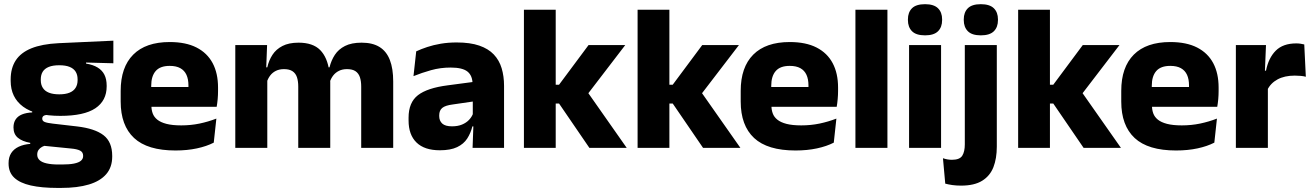

<svg xmlns="http://www.w3.org/2000/svg" viewBox="-20 -707 6274 918"><path d="M268.5 -153Q150 -153 90.5 -197Q31 -241 31 -320.5V-327Q31 -381 55.2 -418.2Q79.5 -455.5 130 -476Q180.5 -496.5 259.5 -500.5L522 -512.5V-404.5L391.5 -408V-403Q425 -397.5 446.8 -384.2Q468.5 -371 479.2 -349.8Q490 -328.5 490 -297.5V-294Q490 -225.5 435.8 -189.2Q381.5 -153 268.5 -153ZM261 79.5H276Q312 79.5 334.2 75Q356.5 70.5 367 61.5Q377.5 52.5 377.5 39V38Q377.5 20.5 362.8 13Q348 5.5 318.5 3L173.5 -11.5L207 -13.5Q192 -11 181.2 -5Q170.5 1 164.2 10Q158 19 158 32V33Q158 48 169 58.5Q180 69 202.8 74.2Q225.5 79.5 261 79.5ZM272.5 191.5H253.5Q179.5 191.5 127.2 179.8Q75 168 48 142.5Q21 117 21 75V73Q21 44.5 33.5 25Q46 5.5 69.5 -5.5Q93 -16.5 124.5 -19V-24Q86 -31 65.2 -48.5Q44.5 -66 44.5 -97.5V-98Q44.5 -120.5 54.8 -136Q65 -151.5 85 -159.8Q105 -168 134 -169.5V-186L247 -157.5L214 -158Q196.5 -158 189.2 -153.5Q182 -149 182 -140V-139.5Q182 -128.5 193.8 -123.8Q205.5 -119 232 -116L348.5 -102.5Q433.5 -92.5 475 -60.5Q516.5 -28.5 516.5 38.5V41.5Q516.5 92.5 487.8 125.8Q459 159 404.8 175.2Q350.5 191.5 272.5 191.5ZM263.5 -256Q293 -256 312.2 -263.8Q331.5 -271.5 341.2 -286.8Q351 -302 351 -323.5V-328Q351 -349.5 341.5 -364.5Q332 -379.5 312.8 -387.2Q293.5 -395 263.5 -395H263Q232.5 -395 213 -387Q193.5 -379 184.2 -364Q175 -349 175 -327.5V-323.5Q175 -302 184.8 -286.8Q194.5 -271.5 214 -263.8Q233.5 -256 263.5 -256Z M819 12.5Q685 12.5 621 -47.2Q557 -107 557 -221.5V-272.5Q557 -385.5 617 -445.8Q677 -506 791.5 -506Q868.5 -506 919.8 -479.8Q971 -453.5 996.8 -405Q1022.5 -356.5 1022.5 -288.5V-272Q1022.5 -253 1020.8 -233.2Q1019 -213.5 1016 -196.5H878Q880 -225.5 880.5 -251.2Q881 -277 881 -298Q881 -328.5 871.5 -349.2Q862 -370 842.2 -381Q822.5 -392 791.5 -392Q745.5 -392 724.2 -367.2Q703 -342.5 703 -297V-252L704 -235.5V-200.5Q704 -181.5 710.2 -164.5Q716.5 -147.5 732.2 -134.8Q748 -122 775.8 -114.8Q803.5 -107.5 846.5 -107.5Q892 -107.5 934 -116.2Q976 -125 1014.5 -140L1002 -25Q968 -7.5 921.5 2.5Q875 12.5 819 12.5ZM985 -196.5H638V-291H985Z M1860 0H1707V-293Q1707 -319 1700.8 -337.8Q1694.5 -356.5 1679.8 -366.5Q1665 -376.5 1639 -376.5Q1617 -376.5 1600.5 -368.2Q1584 -360 1573 -345.8Q1562 -331.5 1556.5 -313.5L1542 -385H1555.5Q1563.5 -418 1581 -444.8Q1598.5 -471.5 1629.5 -487.2Q1660.5 -503 1709 -503Q1761.5 -503 1794.8 -482.2Q1828 -461.5 1844 -420.2Q1860 -379 1860 -317.5ZM1258 0H1105V-491.5H1257L1252 -359L1258 -354ZM1559 0H1406V-293Q1406 -319 1399.8 -337.8Q1393.5 -356.5 1378.5 -366.5Q1363.5 -376.5 1338 -376.5Q1315.5 -376.5 1299 -368.2Q1282.5 -360 1271.8 -345.8Q1261 -331.5 1255.5 -313.5L1232 -385H1258Q1265.5 -418.5 1282.8 -445Q1300 -471.5 1330.5 -487.2Q1361 -503 1407.5 -503Q1476 -503 1510.8 -467.8Q1545.5 -432.5 1554.5 -365.5Q1556 -355.5 1557.5 -341Q1559 -326.5 1559 -315Z M2390 0H2239.5L2244 -123L2240.5 -130.5V-284L2239.5 -304Q2239.5 -345 2215.5 -364.5Q2191.5 -384 2135 -384Q2085.5 -384 2041 -371.5Q1996.5 -359 1957 -343L1970 -461.5Q1993.5 -472.5 2022.8 -482.2Q2052 -492 2087.5 -498Q2123 -504 2163.5 -504Q2228 -504 2271.5 -489Q2315 -474 2341 -446.5Q2367 -419 2378.5 -380.8Q2390 -342.5 2390 -296.5ZM2083 11.5Q2009.5 11.5 1971.5 -25.5Q1933.5 -62.5 1933.5 -131V-144.5Q1933.5 -217 1978.2 -251.8Q2023 -286.5 2120.5 -299L2252.5 -316.5L2261.5 -224.5L2144.5 -207.5Q2109 -203 2094.5 -191Q2080 -179 2080 -155.5V-152Q2080 -129.5 2094.5 -116.2Q2109 -103 2141 -103Q2169 -103 2189.2 -111.5Q2209.5 -120 2222.5 -133.8Q2235.5 -147.5 2242 -164.5L2263.5 -102.5H2238.5Q2230.5 -70.5 2213.8 -44.5Q2197 -18.5 2165.5 -3.5Q2134 11.5 2083 11.5Z M2976.5 0H2798L2653 -212H2613V-302H2653L2794 -491.5H2969.5L2782.5 -247.5V-276.5ZM2637 0H2485V-660.5H2637Z M3520 0H3341.5L3196.5 -212H3156.5V-302H3196.5L3337.5 -491.5H3513L3326 -247.5V-276.5ZM3180.5 0H3028.5V-660.5H3180.5Z M3783.5 12.5Q3649.5 12.5 3585.5 -47.2Q3521.5 -107 3521.5 -221.5V-272.5Q3521.5 -385.5 3581.5 -445.8Q3641.5 -506 3756 -506Q3833 -506 3884.2 -479.8Q3935.5 -453.5 3961.2 -405Q3987 -356.5 3987 -288.5V-272Q3987 -253 3985.2 -233.2Q3983.5 -213.5 3980.5 -196.5H3842.5Q3844.5 -225.5 3845 -251.2Q3845.5 -277 3845.5 -298Q3845.5 -328.5 3836 -349.2Q3826.5 -370 3806.8 -381Q3787 -392 3756 -392Q3710 -392 3688.8 -367.2Q3667.5 -342.5 3667.5 -297V-252L3668.5 -235.5V-200.5Q3668.5 -181.5 3674.8 -164.5Q3681 -147.5 3696.8 -134.8Q3712.5 -122 3740.2 -114.8Q3768 -107.5 3811 -107.5Q3856.5 -107.5 3898.5 -116.2Q3940.5 -125 3979 -140L3966.5 -25Q3932.5 -7.5 3886 2.5Q3839.5 12.5 3783.5 12.5ZM3949.5 -196.5H3602.5V-291H3949.5Z M4223 0H4070V-660.5H4223Z M4479.5 0H4326.5V-491.5H4479.5ZM4403 -538Q4360 -538 4340.5 -557.8Q4321 -577.5 4321 -611V-614.5Q4321 -648 4340.5 -667.5Q4360 -687 4403 -687Q4445 -687 4464.8 -667.5Q4484.5 -648 4484.5 -614.5V-611Q4484.5 -577 4464.8 -557.5Q4445 -538 4403 -538Z M4746 -82H4593V-491.5H4746ZM4669.5 -538Q4627 -538 4607.5 -557.8Q4588 -577.5 4588 -611V-614.5Q4588 -648 4607.5 -667.5Q4627 -687 4669.5 -687Q4712 -687 4731.8 -667.5Q4751.5 -648 4751.5 -614.5V-611Q4751.5 -577 4731.8 -557.5Q4712 -538 4669.5 -538ZM4575 180.5Q4552.5 180.5 4533.2 177.8Q4514 175 4499.5 171L4488.5 49.5Q4498.5 53 4509.2 55Q4520 57 4531.5 57Q4568.5 57 4580.8 37.5Q4593 18 4593 -16.5V-111.5H4746V-6Q4746 50.5 4729.8 92.2Q4713.5 134 4676 157.2Q4638.5 180.5 4575 180.5Z M5339.5 0H5161L5016 -212H4976V-302H5016L5157 -491.5H5332.5L5145.5 -247.5V-276.5ZM5000 0H4848V-660.5H5000Z M5603 12.5Q5469 12.5 5405 -47.2Q5341 -107 5341 -221.5V-272.5Q5341 -385.5 5401 -445.8Q5461 -506 5575.5 -506Q5652.5 -506 5703.8 -479.8Q5755 -453.5 5780.8 -405Q5806.5 -356.5 5806.5 -288.5V-272Q5806.5 -253 5804.8 -233.2Q5803 -213.5 5800 -196.5H5662Q5664 -225.5 5664.5 -251.2Q5665 -277 5665 -298Q5665 -328.5 5655.5 -349.2Q5646 -370 5626.2 -381Q5606.5 -392 5575.5 -392Q5529.5 -392 5508.2 -367.2Q5487 -342.5 5487 -297V-252L5488 -235.5V-200.5Q5488 -181.5 5494.2 -164.5Q5500.5 -147.5 5516.2 -134.8Q5532 -122 5559.8 -114.8Q5587.5 -107.5 5630.5 -107.5Q5676 -107.5 5718 -116.2Q5760 -125 5798.5 -140L5786 -25Q5752 -7.5 5705.5 2.5Q5659 12.5 5603 12.5ZM5769 -196.5H5422V-291H5769Z M6039 -276 5997 -369H6033Q6045 -430 6079.8 -464.8Q6114.5 -499.5 6178 -499.5Q6189 -499.5 6198.2 -498Q6207.5 -496.5 6216 -494.5L6223.5 -340Q6213 -343 6199 -344.2Q6185 -345.5 6170.5 -345.5Q6121.5 -345.5 6088 -327.2Q6054.5 -309 6039 -276ZM6042 0H5889V-491.5H6033L6026.5 -334.5L6042 -332.5Z"/></svg>

Font: Anek Malayalam Medium
Style: Bold
Weight: 700
Version: Version 1.003